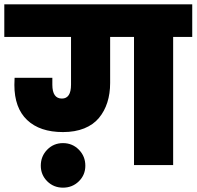

<svg xmlns="http://www.w3.org/2000/svg" viewBox="-34 -760 905 884"><path d="M583 0V-589.8H473.1V-377.9Q473.1 -329.1 460.2 -288.6Q447.3 -248 421.6 -217Q396 -186 353.8 -168.9Q311.5 -151.9 255.9 -151.9Q149.4 -151.9 90.8 -207.5Q32.2 -263.2 32.2 -369.1Q32.2 -390.6 33.2 -401.9H207V-370.1Q207 -306.2 251 -306.2Q293 -306.2 293 -370.1V-589.8H-14.2V-740.2H851.1V-589.8H763.2V0ZM255.9 104Q212.9 104 183.3 74.5Q153.8 44.9 153.8 2.9Q153.8 -40.5 183.3 -70.8Q212.9 -101.1 255.9 -101.1Q299.3 -101.1 329.1 -70.8Q358.9 -40.5 358.9 2.9Q358.9 45.4 329.1 74.7Q299.3 104 255.9 104Z"/></svg>

Font: Poppins ExtraBold
Style: Regular
Weight: 800
Designer: Ninad Kale (Devanagari), Jonny Pinhorn (Latin)
Foundry: Indian Type Foundry
Version: Version 3.200;PS 1.000;hotconv 16.6.54;makeotf.lib2.5.65590